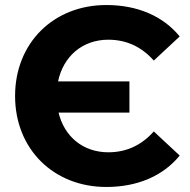

<svg xmlns="http://www.w3.org/2000/svg" viewBox="-20 -732 755 764"><path d="M411 -126C311 -126 236 -188 213 -284H495V-408H211C232 -508 308 -574 411 -574C483 -574 543 -546 592 -491L695 -587C629 -668 527 -712 403 -712C193 -712 40 -561 40 -350C40 -139 193 12 403 12C527 12 629 -32 695 -113L592 -209C543 -154 483 -126 411 -126Z"/></svg>

Font: Talent SemiBold
Style: Bold
Weight: 700
Designer: Mike Powis
Version: Version 1.001;hotconv 1.0.109;makeotfexe 2.5.65596